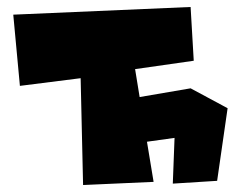

<svg xmlns="http://www.w3.org/2000/svg" viewBox="-20 -556 690 550"><path d="M18 -514 37 -310 211 -332 218 -26 420 -35 401 -150 480 -161 475 -30 602 -38 632 -246 526 -303 380 -278 367 -358 535 -382 526 -536Z"/></svg>

Font: Super Mario
Style: Regular
Weight: 400
Version: Version 1.0